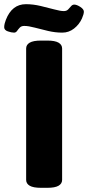

<svg xmlns="http://www.w3.org/2000/svg" viewBox="-69 -896 421 918"><path d="M127 2Q90 2 73 -8Q56 -18 56 -36V-664Q56 -682 73 -692Q90 -702 127 -702H157Q194 -702 211 -692Q228 -682 228 -664V-36Q228 -18 211 -8Q194 2 157 2ZM-2 -740Q-14 -740 -31.5 -746Q-49 -752 -49 -766Q-49 -774 -46.5 -784Q-44 -794 -41 -801Q-12 -876 55 -876Q89 -876 125 -867.5Q161 -859 190.5 -851Q220 -843 236 -843Q249 -843 256.5 -850.5Q264 -858 270.5 -866Q277 -874 286 -874Q298 -874 315 -863Q332 -852 332 -840Q332 -829 323 -808Q310 -779 285 -759.5Q260 -740 229 -740Q195 -740 161 -748Q127 -756 97 -764Q67 -772 47 -772Q33 -772 25.5 -764Q18 -756 12.5 -748Q7 -740 -2 -740Z"/></svg>

Font: Asap ExtraBold
Style: Regular
Weight: 800
Designer: Pablo Cosgaya
Foundry: Omnibus-Type
Version: Version 3.001; ttfautohint (v1.8.4.7-5d5b)